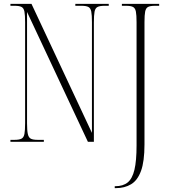

<svg xmlns="http://www.w3.org/2000/svg" viewBox="-20 -734 878 994"><path d="M574 240V230H577Q617 230 641 210.5Q665 191 676 145Q687 99 687 19V-619Q687 -656 683.5 -674Q680 -692 668.5 -698Q657 -704 633 -704H611V-714H804V-704H782Q758 -704 746.5 -698Q735 -692 731.5 -674Q728 -656 728 -619V14Q728 102 710 151Q692 200 658.5 220Q625 240 580 240ZM34 0V-10H55Q79 -10 91 -16Q103 -22 106.5 -40.5Q110 -59 110 -96V-619Q110 -656 106.5 -674Q103 -692 91.5 -698Q80 -704 56 -704H34V-714H143L456 -46V-619Q456 -656 452.5 -674Q449 -692 437.5 -698Q426 -704 402 -704H370V-714H543V-704H521Q497 -704 485 -698Q473 -692 469.5 -673.5Q466 -655 466 -618V0H435L120 -672V-96Q120 -59 124 -40.5Q128 -22 139.5 -16Q151 -10 175 -10H207V0Z"/></svg>

Font: Noto Serif Display ExtraCondensed ExtraLight
Style: Regular
Weight: 200
Width: 2
Designer: Monotype Design Team
Foundry: Monotype Imaging Inc.
Version: Version 2.009